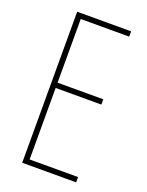

<svg xmlns="http://www.w3.org/2000/svg" viewBox="-136 -783 653 853"><g transform="rotate(20 190.5 -357.0)"><path d="M333 0H78V-714H333V-689H104V-388H320V-363H104V-25H333Z"/></g></svg>

Font: Noto Sans Sinhala UI ExtraCondensed Thin
Style: Regular
Weight: 100
Width: 2
Designer: Jelle Bosma - Monotype Design Team
Foundry: Monotype Imaging Inc.
Version: Version 2.006; ttfautohint (v1.8.4.7-5d5b)